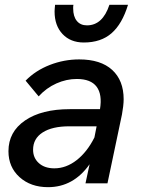

<svg xmlns="http://www.w3.org/2000/svg" viewBox="-20 -759 585 795"><path d="M334 0 351 -79Q284 16 179 16Q107 16 61 -25.5Q15 -67 15 -133Q15 -213 83.5 -260Q152 -307 269 -307H394Q404 -368 380 -400Q356 -432 298 -432Q255 -432 213.5 -413.5Q172 -395 140 -360L86 -425Q127 -467 186 -490Q245 -513 308 -513Q397 -513 444.5 -469.5Q492 -426 492 -348Q492 -335 490 -318Q488 -301 485 -285L425 0ZM205 -62Q254 -62 297.5 -96Q341 -130 371 -190L380 -236H267Q196 -236 156.5 -210.5Q117 -185 117 -139Q117 -105 141 -83.5Q165 -62 205 -62ZM208 -739H284Q283 -735 283 -731Q283 -727 283 -724Q283 -691 298 -672.5Q313 -654 340 -654Q405 -654 433 -739H510Q486 -660 442 -621.5Q398 -583 327 -583Q272 -583 239 -618Q206 -653 206 -711Q206 -716 206.5 -722Q207 -728 208 -739Z"/></svg>

Font: Wix Madefor Text Medium
Style: Italic
Weight: 500
Italic angle: -12°
Designer: Dalton Maag Ltd
Foundry: Dalton Maag Ltd
Version: Version 3.100